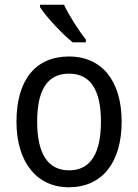

<svg xmlns="http://www.w3.org/2000/svg" viewBox="-20 -786 586 816"><path d="M252 -766H150V-756C174 -717 245 -641 289 -606H345V-618C315 -655 273 -721 252 -766ZM497 -269C497 -448 408 -546 274 -546C131 -546 50 -446 50 -269C50 -95 138 10 272 10C414 10 497 -95 497 -269ZM138 -269C138 -400 179 -473 273 -473C367 -473 409 -400 409 -269C409 -138 367 -62 274 -62C180 -62 138 -138 138 -269Z"/></svg>

Font: Noto Sans Devanagari UI SemiCondensed
Style: Regular
Weight: 400
Width: 4
Designer: Jelle Bosma - Monotype Design Team
Foundry: Monotype Imaging Inc.
Version: Version 2.004